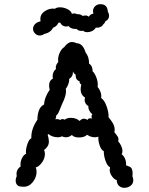

<svg xmlns="http://www.w3.org/2000/svg" viewBox="-20 -899 713 919"><path d="M614 -54Q618 -46 618 -36Q618 -20 605 -10Q592 0 575 0Q560 0 549.5 -9.5Q539 -19 539 -37Q528 -39 516.5 -54.5Q505 -70 505 -86Q505 -90 507 -98Q497 -103 489.5 -118.5Q482 -134 479 -151Q476 -168 477 -175Q464 -181 456.5 -204.5Q449 -228 451 -245Q444 -242 434 -242Q414 -242 397 -254Q384 -241 358 -241Q334 -241 324 -253Q311 -242 296 -242Q284 -242 277 -247Q270 -242 256 -242Q244 -242 232 -246Q220 -250 213 -257Q212 -257 208 -255Q214 -236 214 -221Q214 -198 191 -181Q195 -173 195 -162Q195 -140 180 -120Q165 -100 151 -98Q155 -89 155 -77Q155 -50 137 -27.5Q119 -5 93 -5Q86 -5 82 -6Q69 -6 62 -14Q55 -22 55 -35Q55 -44 60 -56Q59 -60 59 -68Q59 -88 79 -103Q78 -106 78 -112Q78 -127 85.5 -142.5Q93 -158 105 -163Q104 -165 104 -172Q104 -189 112 -211.5Q120 -234 130 -237Q128 -281 159 -326Q159 -349 166 -369.5Q173 -390 191 -399Q192 -418 200 -437Q208 -456 218 -469Q215 -480 215 -489Q215 -503 220.5 -511.5Q226 -520 233 -522Q232 -526 232 -534Q232 -556 248 -569L247 -575Q247 -590 259 -602Q258 -606 258 -613Q258 -631 267 -649Q276 -667 287 -673Q305 -698 325 -698Q334 -698 348 -692Q377 -691 390 -647Q399 -636 403 -621.5Q407 -607 406 -595Q415 -589 419.5 -579Q424 -569 423 -558Q433 -549 440.5 -530Q448 -511 448 -494Q448 -486 447 -483Q454 -476 459.5 -463Q465 -450 465 -439Q465 -433 464 -430Q477 -421 485.5 -402Q494 -383 497.5 -364.5Q501 -346 499 -339Q501 -336 510 -324.5Q519 -313 524 -301.5Q529 -290 529 -280Q529 -271 527 -267Q531 -262 536 -255.5Q541 -249 544 -244Q547 -239 547 -232Q547 -225 546 -222Q554 -214 560 -201Q566 -188 566 -176Q566 -166 562 -161Q573 -153 579 -138Q585 -123 583 -108Q583 -108 600.5 -101Q618 -94 614 -54ZM420 -331Q418 -337 418 -340Q418 -348 422 -352Q413 -359 407.5 -370Q402 -381 403 -392Q396 -394 390.5 -402.5Q385 -411 385 -421Q385 -424 387 -432Q366 -445 366 -471Q366 -481 369 -494Q368 -495 364 -498.5Q360 -502 361 -510Q341 -516 342 -542Q334 -546 329 -557Q331 -534 311 -521Q312 -510 307 -496Q302 -482 295 -475Q296 -471 296 -462Q296 -439 277 -401Q272 -390 269 -381Q265 -371 260.5 -361Q256 -351 249 -346Q249 -336 245 -328L253 -329Q263 -329 268 -324Q271 -329 280 -329Q286 -329 289 -326Q301 -335 319 -335Q332 -335 343 -331Q354 -327 361 -320Q371 -331 382 -331Q389 -331 399 -325Q401 -331 408 -332.5Q415 -334 420 -331ZM425 -845Q425 -859 435 -869Q445 -879 461 -879Q494 -879 496 -844Q502 -834 502 -824Q502 -805 484 -797Q483 -791 478.5 -786.5Q474 -782 473 -781Q470 -774 459.5 -769.5Q449 -765 439 -767Q432 -756 421 -750.5Q410 -745 399 -745Q384 -745 378 -752Q375 -751 369 -751Q355 -751 346 -761Q338 -759 326 -762.5Q314 -766 309 -774Q301 -772 297 -772Q287 -772 279.5 -777Q272 -782 268 -791Q265 -790 259 -790Q258 -784 250.5 -776.5Q243 -769 235 -767Q221 -742 193 -737Q182 -729 170 -729Q157 -729 147.5 -739Q138 -749 138 -761Q138 -773 147 -783Q156 -793 174 -797Q173 -801 173 -808Q173 -831 193 -844.5Q213 -858 234 -858Q240 -858 243 -857Q251 -864 267 -864Q285 -864 302.5 -855.5Q320 -847 324 -833Q334 -835 335 -835Q341 -835 349 -831H354Q367 -831 375 -823Q385 -825 388 -825Q398 -825 405 -819Q412 -831 427 -834Q425 -842 425 -845Z"/></svg>

Font: Pangolin
Style: Regular
Weight: 400
Designer: Kevin Burke
Foundry: Google, Inc.
Version: Version 1.101